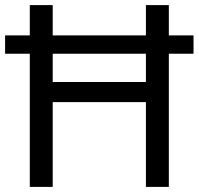

<svg xmlns="http://www.w3.org/2000/svg" viewBox="-20 -734 781 754"><path d="M97 0V-523H0V-595H97V-714H187V-595H553V-714H643V-595H740V-523H643V0H553V-333H187V0ZM187 -412H553V-523H187Z"/></svg>

Font: Noto Sans Meroitic
Style: Regular
Weight: 400
Designer: Monotype Design Team
Foundry: Monotype Imaging Inc.
Version: Version 2.002; ttfautohint (v1.8.4.7-5d5b)